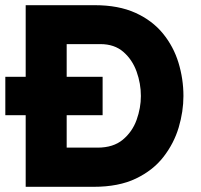

<svg xmlns="http://www.w3.org/2000/svg" viewBox="-26 -720 774 740"><path d="M73 0V-276H-5.5V-424H73V-700H339Q431 -700 496 -670.5Q561 -641 602 -590.8Q643 -540.5 662 -478Q681 -415.5 681 -350Q681 -290.5 662.8 -229Q644.5 -167.5 604.2 -115.5Q564 -63.5 497.8 -31.8Q431.5 0 335 0ZM231 -151H350Q410.5 -151 447.2 -181.5Q484 -212 500.5 -258Q517 -304 517 -350Q517 -398 500.5 -444Q484 -490 449.5 -520Q415 -550 361 -550H231V-424H369.5V-276H231Z"/></svg>

Font: Overpass Black
Style: Regular
Weight: 900
Designer: Delve Withrington, Dave Bailey, Thomas Jockin
Foundry: Delve Fonts LLC
Version: Version 4.000; ttfautohint (v1.8.3)